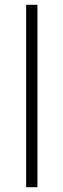

<svg xmlns="http://www.w3.org/2000/svg" viewBox="-20 -780 264 800"><path d="M136 0H89V-760H136Z"/></svg>

Font: Noto Sans Oriya ExtraLight
Style: Regular
Weight: 250
Version: Version 2.003